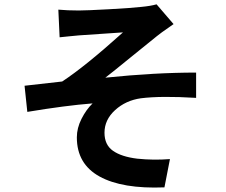

<svg xmlns="http://www.w3.org/2000/svg" viewBox="-20 -807 1040 882"><path d="M253.9 -635.7 248 -762.7Q290 -758.8 341.8 -758.8Q376 -758.8 481.9 -764.6Q587.9 -770.5 629.9 -775.4Q671.9 -779.3 699.2 -787.1L777.3 -696.3Q710.9 -650.4 700.2 -640.6Q664.1 -612.3 580.6 -543.9Q497.1 -475.6 463.9 -450.2Q691.4 -473.6 880.9 -473.6V-357.4Q718.8 -367.2 627 -355.5Q557.6 -345.7 508.8 -301.3Q460 -256.8 460 -197.3Q460 -141.6 499 -114.3Q538.1 -86.9 610.4 -78.1Q684.6 -70.3 760.7 -76.2L735.4 53.7Q542 61.5 437.5 3.9Q333 -53.7 333 -175.8Q333 -218.8 354.5 -261.2Q376 -303.7 405.3 -332Q281.2 -322.3 105.5 -293L92.8 -413.1Q111.3 -415 265.6 -432.6Q370.1 -501 544.9 -658.2Q537.1 -657.2 451.7 -651.9Q366.2 -646.5 342.8 -644.5Q328.1 -643.6 296.9 -640.1Q265.6 -636.7 253.9 -635.7Z"/></svg>

Font: GenEi Gothic M Regular
Style: Bold
Weight: 700
Designer: o_tamon (Modified); [Source Han Sans]
Ryoko NISHIZUKA  (kana & ideographs); Paul D. Hunt (Latin, Greek & Cyrillic); Wenl
Version: Version 1.1a;Original Version 1.004